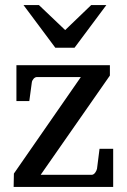

<svg xmlns="http://www.w3.org/2000/svg" viewBox="-20 -740 501 760"><path d="M34 0H428V-151H374L364 -72C362 -63 354 -48 343 -48H141L415 -441V-482H45V-340H96L106 -414C107 -423 116 -435 126 -435H300L35 -53ZM275 -551 401 -720H341L238 -621L134 -720H73L199 -551Z"/></svg>

Font: Veleka
Style: Regular
Weight: 400
Designer: Stefan Peev, Context Ltd, 2016; SIL International, 1997-2014.
Foundry: Stefan Peev, Context Ltd, 2016
Version: Version 1.000